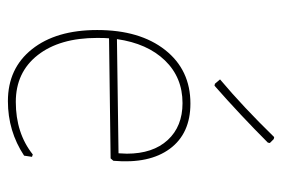

<svg xmlns="http://www.w3.org/2000/svg" viewBox="-134 -575 714 486"><g transform="rotate(90 223.0 -332.0)"><path d="M327 -669 332 -668 342 -658 341 -653Q272 -584 197 -518L192 -519L181 -532Q250 -590 327 -669ZM236 5Q153 5 104.5 -56Q56 -117 56 -221Q56 -329 106.5 -393Q157 -457 242 -457Q318 -457 356.5 -405Q395 -353 387 -262L381 -255L77 -251Q76 -242 76 -221Q76 -126 119.5 -70.5Q163 -15 238 -15Q317 -15 371 -58L377 -56L374 -36Q312 5 236 5ZM241 -437Q176 -437 133 -392.5Q90 -348 79 -271L368 -275L369 -296Q369 -362 334.5 -399.5Q300 -437 241 -437Z"/></g></svg>

Font: Alegreya Sans Thin
Style: Regular
Weight: 100
Designer: Juan Pablo del Peral
Foundry: Huerta Tipografica
Version: Version 2.007